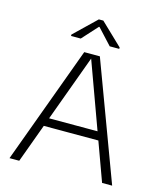

<svg xmlns="http://www.w3.org/2000/svg" viewBox="-110 -807 747 888"><g transform="rotate(15 264.0 -363.5)"><path d="M19.7 0 226.7 -563H301.5L511.2 0H463L265.3 -542.5L66.3 0ZM121.3 -185.2 129.7 -225.3H399.7L408.2 -185.2ZM148.3 -619.5V-626.2L252.8 -726.8H274.2L379.3 -626.2V-619.5H333.5L264.8 -693.8H262.2L194.8 -619.5Z"/></g></svg>

Font: Darker Grotesque Light
Style: Regular
Weight: 300
Designer: Gabriel Lam
Foundry: TypeRant
Version: Version 1.000;gftools[0.9.28]